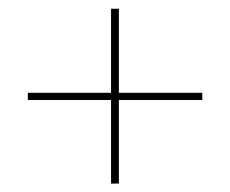

<svg xmlns="http://www.w3.org/2000/svg" viewBox="-20 -509 532 444"><path d="M254.9 -84.5H236.8V-277.8H44.4V-294.4H236.8V-488.8H254.9V-294.4H447.8V-277.8H254.9Z"/></svg>

Font: Bacasime Antique
Style: Regular
Weight: 400
Designer: The DocRepair Project, Claus Eggers Sørensen
Foundry: Google
Version: Version 2.000